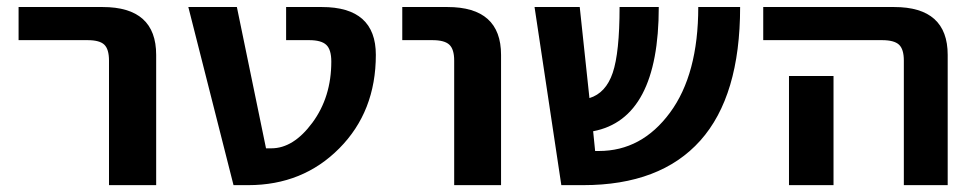

<svg xmlns="http://www.w3.org/2000/svg" viewBox="-20 -540 2848 560"><path d="M34.2 -422.9V-519.5H279.3Q435.5 -519.5 435.5 -379.9V0H297.9V-363.3Q297.9 -396.5 284.2 -409.7Q270.5 -422.9 235.4 -422.9Z M529.3 -519.5H670.9L755.9 -107.4H771.5Q835.9 -107.4 891.1 -182.1Q946.3 -256.8 946.3 -360.4Q946.3 -395.5 931.6 -409.2Q917 -422.9 881.8 -422.9H814.5V-519.5H918.9Q1076.2 -519.5 1076.2 -379.9Q1076.2 -214.8 969.7 -107.4Q863.3 0 704.1 0H661.1Z M1153.3 -422.9V-519.5H1285.2Q1441.4 -519.5 1441.4 -379.9V0H1304.7V-363.3Q1304.7 -396.5 1290.5 -409.7Q1276.4 -422.9 1241.2 -422.9Z M1539.1 -519.5H1670.9L1699.2 -253.9Q1747.1 -268.6 1767.1 -327.6Q1787.1 -386.7 1787.1 -519.5H1901.4Q1901.4 -193.4 1710 -157.2L1715.8 -99.6H1726.6Q1851.6 -99.6 1934.1 -211.4Q2016.6 -323.2 2016.6 -519.5H2138.7Q2138.7 -259.8 2022.5 -129.9Q1906.2 0 1680.7 0H1617.2Z M2206.1 -422.9V-519.5H2587.9Q2744.1 -519.5 2744.1 -379.9V0H2616.2V-363.3Q2616.2 -396.5 2602.1 -409.7Q2587.9 -422.9 2552.7 -422.9ZM2281.2 0V-318.4H2411.1V0Z"/></svg>

Font: GenEi M Gothic v2 Bold
Style: Regular
Weight: 700
Version: Version 2.0